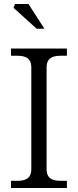

<svg xmlns="http://www.w3.org/2000/svg" viewBox="-20 -944 391 964"><path d="M213.9 -94.2Q213.9 -64 230.7 -50Q247.6 -36.1 283.2 -36.1H315.9V0H35.2V-36.1H67.9Q103.5 -36.1 120.4 -50Q137.2 -64 137.2 -94.2V-606Q137.2 -636.2 120.4 -650.1Q103.5 -664.1 67.9 -664.1H35.2V-700.2H315.9V-664.1H283.2Q247.6 -664.1 230.7 -650.1Q213.9 -636.2 213.9 -606ZM47.9 -904.8 55.2 -923.8H123L203.1 -799.8H164.1Z"/></svg>

Font: LT Superior Serif
Style: Regular
Weight: 400
Designer: Daniel Lyons
Foundry: LyonsType
Version: Version 2.120;FEAKit 1.0